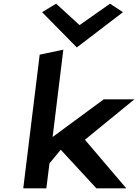

<svg xmlns="http://www.w3.org/2000/svg" viewBox="-20 -1020 748 1040"><path d="M208 -954 396 -763 646 -954 576 -1000 411 -884 284 -1000ZM664 0 440 -263 708 -482H542L265 -278L323 -751L195 -724L106 0H231L248 -135L309 -209L502 0Z"/></svg>

Font: Bluebird
Style: ExtObl
Weight: 400
Designer: Jasper
Foundry: Cannot Into Space Fonts
Version: Version 0.98